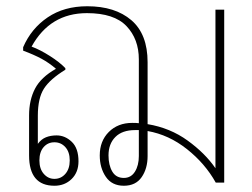

<svg xmlns="http://www.w3.org/2000/svg" viewBox="-20 -584 807 614"><path d="M697 -553V0H670Q636 -61 578 -107Q520 -153 452 -165V-85Q452 -45 433 -17.5Q414 10 376 10Q338 10 318.5 -18.5Q299 -47 299 -87Q299 -133 328 -162Q357 -191 403 -191Q417 -191 424 -190V-394Q424 -459 384.5 -500.5Q345 -542 258 -542Q140 -542 81 -435Q108 -425 139.5 -405Q171 -385 189 -366V-361Q140 -331 120.5 -300.5Q101 -270 101 -214V-124Q112 -139 127 -145Q142 -151 161 -151Q188 -151 209.5 -130.5Q231 -110 231 -68Q231 -33 209 -11.5Q187 10 154 10Q73 10 73 -87V-215Q73 -264 92 -300.5Q111 -337 159 -364Q137 -383 113 -396Q89 -409 54 -422V-433Q80 -493 132.5 -528.5Q185 -564 259 -564Q348 -564 400 -519.5Q452 -475 452 -385V-187Q524 -175 580 -134.5Q636 -94 669 -46V-553ZM424 -168H412Q371 -168 349 -146Q327 -124 327 -87Q327 -56 339 -35.5Q351 -15 376 -15Q399 -15 411.5 -35Q424 -55 424 -85ZM106 -71Q106 -44 120 -28Q134 -12 154 -12Q175 -12 189 -28Q203 -44 203 -71Q203 -98 189 -113.5Q175 -129 154 -129Q133 -129 119.5 -113.5Q106 -98 106 -71Z"/></svg>

Font: Trirong Thin
Style: Regular
Weight: 250
Designer: Katatrad Team
Foundry: CadsonDemak
Version: Version 1.001